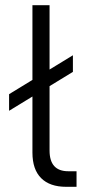

<svg xmlns="http://www.w3.org/2000/svg" viewBox="-20 -720 345 740"><path d="M15 -357 105 -412V-700H171V-452L261 -507V-443L171 -388V-140Q171 -60 243 -60H275V0H235Q172 0 138.5 -33.5Q105 -67 105 -132V-348L15 -293Z"/></svg>

Font: Retni Sans
Style: Regular
Weight: 400
Designer: Vitaly Kuzmin
Foundry: ParaType Ltd.
Version: Version 1.00;March 2, 2019;FontCreator 11.5.0.2425 64-bit; t